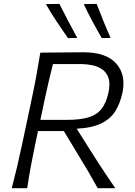

<svg xmlns="http://www.w3.org/2000/svg" viewBox="-20 -990 708 1010"><path d="M42 0Q57.5 -60 70.5 -115.2Q83.5 -170.5 97.5 -236.5L147.5 -472.5Q162 -540.5 172.2 -596.8Q182.5 -653 192 -713Q238 -713 291.2 -714Q344.5 -715 419 -715Q538.5 -715 591.2 -655.8Q644 -596.5 624 -502Q612 -446 586.5 -405.2Q561 -364.5 512.5 -340.8Q464 -317 383.5 -313L452.5 -203.5Q473 -170.5 496.8 -134Q520.5 -97.5 544 -62.5Q567.5 -27.5 586.5 0H494Q468.5 -46.5 443.5 -89Q418.5 -131.5 392.5 -173.5L316 -300.5H180L166 -235.5Q152.5 -170.5 142.2 -115.2Q132 -60 123 0ZM407 -653H258.5Q247 -607.5 236.5 -562.8Q226 -518 215 -466.5L192.5 -359.5H332.5Q400.5 -359.5 444.2 -372.2Q488 -385 513.5 -416.5Q539 -448 551 -505Q560.5 -551.5 550.5 -580.5Q540.5 -609.5 517.2 -625.2Q494 -641 464.8 -647Q435.5 -653 407 -653ZM337.5 -789.5Q307 -833.5 277.2 -878Q247.5 -922.5 221.5 -968.5L292.5 -969.5Q314 -927 337.8 -881.2Q361.5 -835.5 386.5 -790.5ZM515.5 -789.5Q490 -833.5 465.8 -878.5Q441.5 -923.5 420.5 -968.5L488.5 -969.5Q505 -927 523.2 -881.2Q541.5 -835.5 562 -790.5Z"/></svg>

Font: Commissioner Flair Light
Style: Italic
Weight: 300
Italic angle: -12°
Designer: Kostas Bartsokas
Foundry: Kostas Bartsokas
Version: Version 1.000; ttfautohint (v1.8.3)